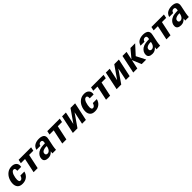

<svg xmlns="http://www.w3.org/2000/svg" viewBox="729 -2753 4998 4998"><g transform="rotate(-45 3228.0 -254.0)"><path d="M545.9 -326.2H401.4Q403.3 -341.8 403.3 -355.5Q403.3 -418 356.4 -418.9Q323.2 -418.9 299.8 -390.6Q276.4 -362.3 261.7 -321.3Q247.1 -280.3 240.2 -238.3Q233.4 -196.3 233.4 -168.9Q233.4 -136.7 243.7 -111.3Q253.9 -85.9 284.2 -85.9Q342.8 -85.9 373 -182.6H518.6Q497.1 -90.8 429.7 -39.1Q362.3 12.7 265.6 12.7Q168 12.7 123.5 -37.6Q79.1 -87.9 79.1 -168.9Q79.1 -254.9 115.2 -334.5Q151.4 -414.1 218.8 -464.4Q286.1 -514.6 379.9 -514.6Q460 -514.6 505.4 -475.1Q550.8 -435.5 550.8 -369.1Q550.8 -347.7 545.9 -326.2Z M1067.4 -400.4H912.1L827.1 0H676.8L761.7 -400.4H607.4L628.9 -503.9H1088.9Z M1400.4 -238.3Q1394.5 -238.3 1390.6 -239.3Q1385.7 -239.3 1381.8 -239.7Q1377.9 -240.2 1373 -240.2Q1341.8 -240.2 1305.7 -231.4Q1269.5 -222.7 1243.2 -200.7Q1216.8 -178.7 1216.8 -138.7Q1216.8 -115.2 1232.9 -99.6Q1249 -84 1276.4 -84Q1311.5 -84 1339.4 -107.9Q1367.2 -131.8 1379.9 -167L1381.8 -170.9Q1386.7 -183.6 1390.1 -196.8Q1393.6 -210 1400.4 -238.3ZM1502 0H1368.2Q1370.1 -30.3 1377 -64.5L1377.9 -69.3Q1339.8 -28.3 1301.3 -8.3Q1262.7 11.7 1208 11.7Q1145.5 11.7 1106.4 -15.1Q1067.4 -42 1067.4 -98.6Q1067.4 -199.2 1160.2 -267.6Q1219.7 -306.6 1287.6 -315.4Q1355.5 -324.2 1418 -324.2L1419.9 -334Q1424.8 -354.5 1424.8 -376Q1424.8 -400.4 1413.1 -416.5Q1401.4 -432.6 1368.2 -432.6Q1336.9 -432.6 1314.9 -413.6Q1293 -394.5 1286.1 -360.4H1140.6Q1166 -448.2 1232.4 -483.9Q1298.8 -519.5 1383.8 -519.5Q1466.8 -519.5 1516.6 -489.3Q1566.4 -459 1566.4 -385.7Q1566.4 -360.4 1558.6 -331.1L1516.6 -127.9Q1515.6 -120.1 1514.6 -115.7Q1513.7 -111.3 1513.2 -108.9Q1512.7 -106.4 1512.7 -104.5Q1512.7 -100.6 1511.7 -92.3Q1510.7 -84 1506.8 -65.4Q1502 -40 1502 -8.8Z M2123 -400.4H1967.8L1882.8 0H1732.4L1817.4 -400.4H1663.1L1684.6 -503.9H2144.5Z M2601.6 0H2460.9L2533.2 -342.8H2530.3L2292 0H2122.1L2228.5 -503.9H2370.1L2296.9 -159.2H2298.8L2539.1 -503.9H2709Z M3212.9 -326.2H3068.4Q3070.3 -341.8 3070.3 -355.5Q3070.3 -418 3023.4 -418.9Q2990.2 -418.9 2966.8 -390.6Q2943.4 -362.3 2928.7 -321.3Q2914.1 -280.3 2907.2 -238.3Q2900.4 -196.3 2900.4 -168.9Q2900.4 -136.7 2910.6 -111.3Q2920.9 -85.9 2951.2 -85.9Q3009.8 -85.9 3040 -182.6H3185.5Q3164.1 -90.8 3096.7 -39.1Q3029.3 12.7 2932.6 12.7Q2835 12.7 2790.5 -37.6Q2746.1 -87.9 2746.1 -168.9Q2746.1 -254.9 2782.2 -334.5Q2818.4 -414.1 2885.7 -464.4Q2953.1 -514.6 3046.9 -514.6Q3127 -514.6 3172.4 -475.1Q3217.8 -435.5 3217.8 -369.1Q3217.8 -347.7 3212.9 -326.2Z M3734.4 -400.4H3579.1L3494.1 0H3343.8L3428.7 -400.4H3274.4L3295.9 -503.9H3755.9Z M4212.9 0H4072.3L4144.5 -342.8H4141.6L3903.3 0H3733.4L3839.8 -503.9H3981.4L3908.2 -159.2H3910.2L4150.4 -503.9H4320.3Z M4602.5 -503.9 4554.7 -277.3H4556.6L4746.1 -503.9H4918.9L4692.4 -255.9L4823.2 0H4656.2L4550.8 -251H4547.9L4495.1 0H4345.7L4452.1 -503.9Z M5234.4 -238.3Q5228.5 -238.3 5224.6 -239.3Q5219.7 -239.3 5215.8 -239.7Q5211.9 -240.2 5207 -240.2Q5175.8 -240.2 5139.6 -231.4Q5103.5 -222.7 5077.1 -200.7Q5050.8 -178.7 5050.8 -138.7Q5050.8 -115.2 5066.9 -99.6Q5083 -84 5110.4 -84Q5145.5 -84 5173.3 -107.9Q5201.2 -131.8 5213.9 -167L5215.8 -170.9Q5220.7 -183.6 5224.1 -196.8Q5227.5 -210 5234.4 -238.3ZM5335.9 0H5202.1Q5204.1 -30.3 5210.9 -64.5L5211.9 -69.3Q5173.8 -28.3 5135.3 -8.3Q5096.7 11.7 5042 11.7Q4979.5 11.7 4940.4 -15.1Q4901.4 -42 4901.4 -98.6Q4901.4 -199.2 4994.1 -267.6Q5053.7 -306.6 5121.6 -315.4Q5189.5 -324.2 5252 -324.2L5253.9 -334Q5258.8 -354.5 5258.8 -376Q5258.8 -400.4 5247.1 -416.5Q5235.4 -432.6 5202.1 -432.6Q5170.9 -432.6 5148.9 -413.6Q5127 -394.5 5120.1 -360.4H4974.6Q5000 -448.2 5066.4 -483.9Q5132.8 -519.5 5217.8 -519.5Q5300.8 -519.5 5350.6 -489.3Q5400.4 -459 5400.4 -385.7Q5400.4 -360.4 5392.6 -331.1L5350.6 -127.9Q5349.6 -120.1 5348.6 -115.7Q5347.7 -111.3 5347.2 -108.9Q5346.7 -106.4 5346.7 -104.5Q5346.7 -100.6 5345.7 -92.3Q5344.7 -84 5340.8 -65.4Q5335.9 -40 5335.9 -8.8Z M5957 -400.4H5801.8L5716.8 0H5566.4L5651.4 -400.4H5497.1L5518.6 -503.9H5978.5Z M6290 -238.3Q6284.2 -238.3 6280.3 -239.3Q6275.4 -239.3 6271.5 -239.7Q6267.6 -240.2 6262.7 -240.2Q6231.4 -240.2 6195.3 -231.4Q6159.2 -222.7 6132.8 -200.7Q6106.4 -178.7 6106.4 -138.7Q6106.4 -115.2 6122.6 -99.6Q6138.7 -84 6166 -84Q6201.2 -84 6229 -107.9Q6256.8 -131.8 6269.5 -167L6271.5 -170.9Q6276.4 -183.6 6279.8 -196.8Q6283.2 -210 6290 -238.3ZM6391.6 0H6257.8Q6259.8 -30.3 6266.6 -64.5L6267.6 -69.3Q6229.5 -28.3 6190.9 -8.3Q6152.3 11.7 6097.7 11.7Q6035.2 11.7 5996.1 -15.1Q5957 -42 5957 -98.6Q5957 -199.2 6049.8 -267.6Q6109.4 -306.6 6177.2 -315.4Q6245.1 -324.2 6307.6 -324.2L6309.6 -334Q6314.5 -354.5 6314.5 -376Q6314.5 -400.4 6302.7 -416.5Q6291 -432.6 6257.8 -432.6Q6226.6 -432.6 6204.6 -413.6Q6182.6 -394.5 6175.8 -360.4H6030.3Q6055.7 -448.2 6122.1 -483.9Q6188.5 -519.5 6273.4 -519.5Q6356.4 -519.5 6406.2 -489.3Q6456.1 -459 6456.1 -385.7Q6456.1 -360.4 6448.2 -331.1L6406.2 -127.9Q6405.3 -120.1 6404.3 -115.7Q6403.3 -111.3 6402.8 -108.9Q6402.3 -106.4 6402.3 -104.5Q6402.3 -100.6 6401.4 -92.3Q6400.4 -84 6396.5 -65.4Q6391.6 -40 6391.6 -8.8Z"/></g></svg>

Font: FreeUniversal
Style: BoldItalic
Weight: 700
Italic angle: -11°
Version: Version 1.001 March 22, 2017